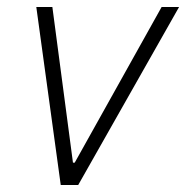

<svg xmlns="http://www.w3.org/2000/svg" viewBox="-20 -530 533 550"><path d="M154 0 84 -510H130L189 -64H194L443 -510H493L204 0Z"/></svg>

Font: Saira Semi Condensed ExtraLight
Style: Italic
Weight: 200
Width: 4
Italic angle: -12°
Designer: Hector Gatti with collaboration of the Omnibus-Type team
Foundry: Omnibus-Type
Version: Version 1.001; ttfautohint (v1.8)